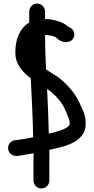

<svg xmlns="http://www.w3.org/2000/svg" viewBox="-20 -785 526 1078"><path d="M66 -489C66 -419.9 113.4 -375.2 152.2 -345.6C152.8 -338.2 153.6 -327.4 154 -319.8C158.4 -222.4 165 -114.1 165.9 -14.5C134 -7.5 104.7 -2.2 74.4 1.1L64.2 2.2C35 5.8 23.1 32.2 25.8 52.2C29.2 77.7 52.9 96.3 86.9 89.5C113.2 84.3 138.7 81.1 168.5 75.5C168.5 86.4 168.4 95.6 168 106.6V229C168 254.3 189 273 212.5 273C236 273 257 254.3 257 229V107.4C257.5 91.6 257.5 75 256.8 56.4C322 41 440.1 24.2 459.5 -67.9C459.6 -68.3 459.7 -69.1 459.8 -69.7C468.1 -132.1 440.8 -174.9 425.8 -208.3C411 -240.9 389.7 -271 367.5 -295.4C348 -316.7 319.1 -345.2 290.9 -361.4C276.4 -370.8 256.7 -383.6 238.4 -395.2C238.2 -400.5 238 -409 238 -415C238 -415.4 238 -416.1 237.9 -416.6C234.5 -469.3 233 -528.6 233 -581V-588.8C259.6 -586.8 279.5 -583.6 292.9 -576.1C298.4 -573.1 311.9 -553.8 338.9 -549.3C356.4 -546.4 392.4 -550.3 396.8 -585.9C400.3 -613.7 379.1 -630.1 362.7 -634.8C339.9 -657.4 309.5 -665.7 283.3 -672.2C267.9 -676.4 250.1 -677.2 233 -678.2V-720C233 -744.8 212.8 -765 188 -765C162 -765 144 -743 144 -720V-658.4C90.4 -625.7 66 -565.7 66 -489ZM244.4 -285.3C252.2 -280.3 262.1 -273.5 271.4 -265.3C301.9 -238.2 328.6 -208.8 344.1 -172C361 -134.4 380.5 -94.3 367.5 -79.8C348.3 -58.6 304.5 -46.5 254.1 -34.6L254 -36.2C252 -112.6 249 -203.4 244.4 -285.3Z"/></svg>

Font: Just Breathe
Style: Bd
Weight: 400
Foundry: Cannot Into Space Fonts
Version: Version 0.72